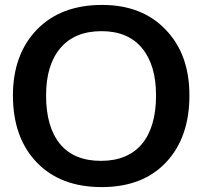

<svg xmlns="http://www.w3.org/2000/svg" viewBox="-20 -744 846 775"><path d="M390.6 11.2Q223.6 11.2 127.9 -88.9Q32.2 -189 32.2 -358.9Q32.2 -523.4 128.4 -624Q225.1 -724.1 392.1 -724.1Q553.7 -724.1 648.9 -624Q744.6 -524.9 744.6 -358.9Q744.6 -189 650.4 -88.9Q556.2 11.2 390.6 11.2ZM387.7 -94.7Q441.9 -94.7 483.4 -112.1Q524.9 -129.4 553 -163.1Q581.1 -196.8 595.5 -246.1Q609.9 -295.4 609.9 -358.9Q609.9 -481.4 553.2 -549.8Q496.6 -618.2 389.6 -618.2Q281.7 -618.2 223.6 -549.8Q166 -481.9 166 -358.9Q166 -231.4 222.2 -163.1Q278.3 -94.7 387.7 -94.7Z"/></svg>

Font: Ride
Style: Bold
Weight: 700
Version: Version 3.000